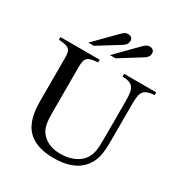

<svg xmlns="http://www.w3.org/2000/svg" viewBox="-205 -1037 1132 1199"><g transform="rotate(30 361.0 -438.0)"><path d="M705 -662H473V-643C554 -638 567 -616 567 -513V-250C567 -169 563 -129 530 -89C498 -52 442 -30 378 -30C321 -30 279 -47 250 -75C210 -114 206 -159 206 -237V-549C206 -624 217 -636 297 -643V-662H14V-643C93 -637 104 -626 104 -559V-249C104 -143 130 -73 185 -32C226 -1 282 14 355 14C447 14 515 -11 557 -59C602 -110 611 -164 611 -261V-516C611 -611 621 -635 705 -643ZM182 -719H222L376 -815C397 -828 405 -842 405 -860C405 -879 391 -890 371 -890C358 -890 348 -887 328 -867ZM338 -719H378L532 -815C553 -828 561 -842 561 -860C561 -879 547 -890 527 -890C514 -890 504 -887 484 -867Z"/></g></svg>

Font: XITS
Style: Regular
Weight: 400
Designer: MicroPress Inc., with final additions and corrections provided by Coen Hoffman, Elsevier (retired)
Version: Version 1.302